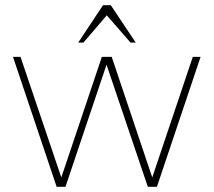

<svg xmlns="http://www.w3.org/2000/svg" viewBox="-20 -719 822 739"><path d="M232 0H198L30 -500H59L216 -36L372 -500H410L566 -36L722 -500H752L584 0H549L390 -470ZM406.5 -699 502.5 -555H482.5L391 -660L301 -555H281L376.5 -699Z"/></svg>

Font: Urbanist Thin
Style: Regular
Weight: 100
Designer: Corey Hu
Foundry: Corey Hu
Version: Version 1.330; ttfautohint (v1.8.4.7-5d5b)